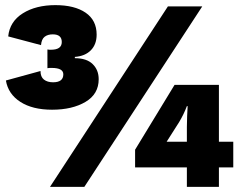

<svg xmlns="http://www.w3.org/2000/svg" viewBox="-20 -729 942 749"><path d="M196 -709Q271 -709 314 -679.5Q357 -650 357 -594Q357 -556 334.5 -533Q312 -510 272 -507V-502Q318 -502 341.5 -479Q365 -456 365 -420Q365 -362 313.5 -331.5Q262 -301 183 -301Q107 -301 59.5 -331.5Q12 -362 3 -415L138 -452Q138 -429 151.5 -418.5Q165 -408 187 -408Q227 -408 227 -439Q227 -464 182 -464Q178 -464 173.5 -464Q169 -464 165 -463V-536Q169 -535 172.5 -535Q176 -535 179 -535Q221 -535 221 -565Q221 -595 186 -595Q166 -595 154 -585.5Q142 -576 140 -553L12 -587Q18 -645 69 -677Q120 -709 196 -709ZM175 0 635 -704H769L309 0ZM890 -176V-76H834V0H709V-76H507V-145L661 -398H834V-176ZM630 -176H709V-233Q709 -254 710 -275.5Q711 -297 712 -315H709Q697 -283 679 -253Z"/></svg>

Font: Prodigy Sans ExtraBold
Style: Regular
Weight: 800
Designer: Wei Huang
Foundry: Wei Huang
Version: Version 1.003; ttfautohint (v1.8.3)